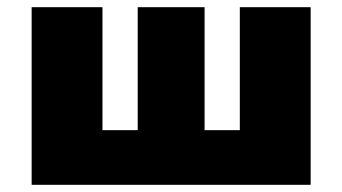

<svg xmlns="http://www.w3.org/2000/svg" viewBox="-20 -514 952 534"><path d="M68 -494H265V-152H363V-494H549V-152H647V-494H844V0H68Z"/></svg>

Font: Nunito Sans Heavy
Style: Regular
Weight: 400
Designer: Vernon Adams
Foundry: Vernon Adams
Version: Version 2.500